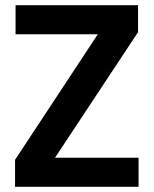

<svg xmlns="http://www.w3.org/2000/svg" viewBox="-20 -720 592 740"><path d="M38 0V-104L357 -588H40V-700H512V-596L192 -112H514V0Z"/></svg>

Font: DM Sans 28pt
Style: Bold
Weight: 700
Version: Version 4.004;gftools[0.9.30]